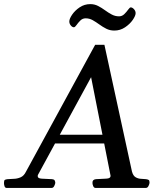

<svg xmlns="http://www.w3.org/2000/svg" viewBox="-67 -923 758 943"><path d="M475.1 -64.5 380.4 -543.9 119.6 -64.5Q118.7 -62.5 118.4 -60.8Q118.2 -59.1 118.2 -57.6Q118.2 -46.4 138.9 -45.4Q159.7 -44.4 189 -43Q198.2 -42 201.2 -37.4Q204.1 -32.7 204.6 -24.9Q204.1 -19.5 199.5 -9.8Q194.8 0 186.5 0H-34.7Q-42.5 0 -45.2 -9.8Q-47.9 -19.5 -47.4 -24.9Q-47.4 -36.1 -43.7 -39.1Q-40 -42 -29.8 -43Q-17.6 -44.4 -0.2 -44.7Q17.1 -44.9 33.9 -52Q50.8 -59.1 61 -80.6L400.4 -703.1H445.8L581.1 -80.6Q586.9 -59.1 599.9 -52Q612.8 -44.9 627 -44.7Q641.1 -44.4 650.4 -43Q660.2 -41.5 663.8 -38.8Q667.5 -36.1 667.5 -24.9Q667 -19.5 662.4 -9.8Q657.7 0 649.4 0H402.3Q394 0 390.4 -9.8Q386.7 -19.5 387.2 -24.9Q386.2 -41 403.8 -43Q434.6 -44.9 455.3 -45.7Q476.1 -46.4 476.1 -59.1Q476.1 -60.5 475.1 -64.5ZM189 -218.3 201.7 -261.2H468.3L475.1 -218.3ZM494.6 -772.9Q472.7 -772.9 454.8 -782Q437 -791 420.7 -803Q404.3 -814.9 388.2 -824Q372.1 -833 353.5 -833Q338.4 -833 327.4 -822Q316.4 -811 308.8 -800Q301.3 -789.1 295.9 -789.1Q288.1 -789.1 280.8 -797.9Q273.4 -806.6 273.4 -817.4Q273.4 -830.6 287.1 -850.8Q300.8 -871.1 324.2 -887Q347.7 -902.8 376.5 -902.8Q397 -902.8 414.6 -893.8Q432.1 -884.8 448.5 -872.8Q464.8 -860.8 481.7 -851.8Q498.5 -842.8 517.6 -842.8Q532.7 -842.8 543.7 -853.8Q554.7 -864.7 562.5 -875.7Q570.3 -886.7 575.2 -886.7Q583 -886.7 591.1 -877.9Q599.1 -869.1 599.1 -858.4Q599.1 -845.7 585 -825.2Q570.8 -804.7 547.1 -788.8Q523.4 -772.9 494.6 -772.9Z"/></svg>

Font: Gelasio
Style: Italic
Weight: 400
Italic angle: -8.5°
Designer: Eben Sorkin
Foundry: Eben Sorkin
Version: Version 1.008